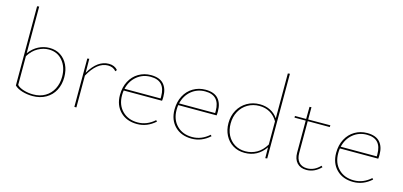

<svg xmlns="http://www.w3.org/2000/svg" viewBox="-64 -1131 3271 1557"><g transform="rotate(15 1571.5 -352.5)"><path d="M456 -211Q456 -149 430.5 -100.5Q405 -52 357 -24.5Q309 3 246 3Q201 3 159 -9.5Q117 -22 94 -45V-710L111 -712V-320Q144 -365 188 -387.5Q232 -410 281 -410Q333 -410 372.5 -384.5Q412 -359 434 -314Q456 -269 456 -211ZM438 -210Q438 -291 394 -343.5Q350 -396 278 -396Q232 -396 187.5 -371.5Q143 -347 111 -296V-54Q130 -34 168 -22.5Q206 -11 247 -11Q305 -11 348 -36.5Q391 -62 414.5 -107.5Q438 -153 438 -210Z M853 -378 843 -365Q819 -395 775 -395Q684 -395 614 -267V0H597V-406L613 -408L614 -291Q683 -410 778 -410Q826 -410 853 -378Z M1275 -58Q1207 3 1123 3Q1035 3 982 -50Q929 -103 929 -190Q929 -255 955.5 -305Q982 -355 1028.5 -382.5Q1075 -410 1132 -410Q1204 -410 1238.5 -372Q1273 -334 1273 -266Q1273 -242 1271 -232H949Q946 -213 946 -191Q946 -110 995 -60.5Q1044 -11 1124 -11Q1202 -11 1266 -68ZM952 -247H1255V-265Q1255 -396 1133 -396Q1066 -396 1017 -355.5Q968 -315 952 -247Z M1733 -58Q1665 3 1581 3Q1493 3 1440 -50Q1387 -103 1387 -190Q1387 -255 1413.5 -305Q1440 -355 1486.5 -382.5Q1533 -410 1590 -410Q1662 -410 1696.5 -372Q1731 -334 1731 -266Q1731 -242 1729 -232H1407Q1404 -213 1404 -191Q1404 -110 1453 -60.5Q1502 -11 1582 -11Q1660 -11 1724 -68ZM1410 -247H1713V-265Q1713 -396 1591 -396Q1524 -396 1475 -355.5Q1426 -315 1410 -247Z M2216 -712V-1L2200 1L2199 -90Q2135 3 2026 3Q1970 3 1927.5 -23Q1885 -49 1861.5 -94.5Q1838 -140 1838 -197Q1838 -258 1865 -306.5Q1892 -355 1939.5 -382.5Q1987 -410 2046 -410Q2094 -410 2133.5 -390.5Q2173 -371 2199 -333V-710ZM2199 -113V-308Q2174 -351 2135 -373.5Q2096 -396 2046 -396Q1992 -396 1948.5 -370.5Q1905 -345 1880.5 -300Q1856 -255 1856 -198Q1856 -144 1877.5 -101.5Q1899 -59 1938 -35Q1977 -11 2028 -11Q2079 -11 2123 -35.5Q2167 -60 2199 -113Z M2667 -48Q2613 7 2546 7Q2495 7 2466.5 -24Q2438 -55 2438 -109V-378H2344V-392H2438L2439 -494L2455 -495V-392L2641 -393L2640 -378H2455V-110Q2455 -62 2479 -34.5Q2503 -7 2548 -7Q2609 -7 2657 -58Z M3090 -58Q3022 3 2938 3Q2850 3 2797 -50Q2744 -103 2744 -190Q2744 -255 2770.5 -305Q2797 -355 2843.5 -382.5Q2890 -410 2947 -410Q3019 -410 3053.5 -372Q3088 -334 3088 -266Q3088 -242 3086 -232H2764Q2761 -213 2761 -191Q2761 -110 2810 -60.5Q2859 -11 2939 -11Q3017 -11 3081 -68ZM2767 -247H3070V-265Q3070 -396 2948 -396Q2881 -396 2832 -355.5Q2783 -315 2767 -247Z"/></g></svg>

Font: Ysabeau Infant Thin
Style: Regular
Weight: 200
Designer: Christian Thalmann (Catharsis Fonts)
Version: Version 0.003